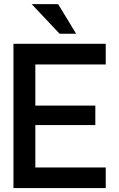

<svg xmlns="http://www.w3.org/2000/svg" viewBox="-20 -927 588 947"><path d="M46.4 0.5V-710.9H501.5V-608.9H154.3V-406.2H450.2V-310.1H154.3V-101.1H501.5V0.5ZM273.9 -760.7 136.2 -906.7H266.6L355.5 -760.7Z"/></svg>

Font: Alte DIN 1451 Mittelschrift
Style: Regular
Weight: 400
Designer: Peter Wiegel
Foundry: Peter Wiegel
Version: Version 1.002 September 20, 2019